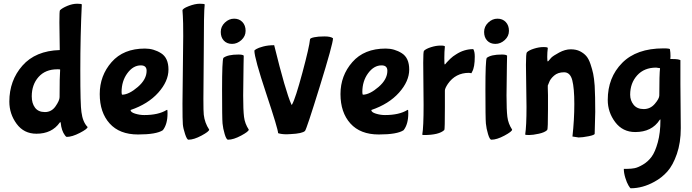

<svg xmlns="http://www.w3.org/2000/svg" viewBox="-20 -697 3705 1028"><path d="M300 -429 298 -577Q298 -639 301 -642Q313 -654 340.5 -665.5Q368 -677 393 -677Q418 -677 418 -673Q410 -507 410 -320Q410 -133 416 -97Q423 -43 449 -17Q449 -7 407.5 14.5Q366 36 337 36Q334 36 328 28Q309 3 305 -40Q305 -43 303 -43L300 -41Q258 19 175 19Q108 19 69 -34Q30 -87 30 -153Q30 -266 100 -345.5Q170 -425 300 -429ZM302 -324Q302 -326 291 -326H287Q223 -326 186.5 -285Q150 -244 150 -181Q150 -144 167.5 -120.5Q185 -97 220.5 -97Q256 -97 277.5 -128Q299 -159 299 -177Q299 -288 302 -324Z M765 -318Q765 -347 734 -347Q693 -347 662 -305Q631 -263 631 -204Q631 -190 635 -190Q671 -191 718 -231.5Q765 -272 765 -318ZM852 0Q818 23 719 23Q620 23 567 -36Q514 -95 514 -193.5Q514 -292 577.5 -364.5Q641 -437 756 -437Q803 -437 842.5 -412Q882 -387 882 -324.5Q882 -262 827.5 -201Q773 -140 679 -108Q679 -96 703.5 -88.5Q728 -81 752 -81Q828 -81 872 -108Q873 -109 875 -109Q877 -109 877 -90Q877 -32 852 0Z M957 -142 961 -504Q961 -583 959 -611Q957 -639 957 -641Q957 -651 990.5 -664Q1024 -677 1050 -677Q1076 -677 1076 -673Q1071 -636 1071 -413L1069 -168Q1069 -99 1071 -83Q1076 -39 1100 -3Q1100 7 1059 29Q1018 51 989 51Q981 51 971 21Q961 -9 959 -31Q957 -53 957 -142Z M1233.5 -597Q1261 -597 1278 -579Q1295 -561 1295 -532Q1295 -503 1272.5 -482.5Q1250 -462 1222.5 -462Q1195 -462 1178.5 -479.5Q1162 -497 1162 -526Q1162 -555 1184 -576Q1206 -597 1233.5 -597ZM1284 -348 1282 -186Q1282 -108 1286.5 -71.5Q1291 -35 1312 -3Q1312 7 1271 29Q1230 51 1201 51Q1192 51 1183 21Q1174 -9 1171.5 -36Q1169 -63 1169 -218Q1169 -373 1176 -387Q1199 -405 1257 -405Q1280 -405 1285 -399Z M1515 22Q1487 22 1469 16Q1469 -5 1405.5 -195.5Q1342 -386 1342 -426Q1342 -428 1352.5 -434.5Q1363 -441 1389 -448Q1415 -455 1448 -455Q1509 -207 1540 -138Q1541 -133 1544 -138Q1562 -170 1599 -307.5Q1636 -445 1640 -487Q1641 -493 1662 -497.5Q1683 -502 1717 -502Q1751 -502 1763 -492Q1763 -463 1692 -233.5Q1621 -4 1613 4Q1599 18 1536 21Z M2054 -318Q2054 -347 2023 -347Q1982 -347 1951 -305Q1920 -263 1920 -204Q1920 -190 1924 -190Q1960 -191 2007 -231.5Q2054 -272 2054 -318ZM2141 0Q2107 23 2008 23Q1909 23 1856 -36Q1803 -95 1803 -193.5Q1803 -292 1866.5 -364.5Q1930 -437 2045 -437Q2092 -437 2131.5 -412Q2171 -387 2171 -324.5Q2171 -262 2116.5 -201Q2062 -140 1968 -108Q1968 -96 1992.5 -88.5Q2017 -81 2041 -81Q2117 -81 2161 -108Q2162 -109 2164 -109Q2166 -109 2166 -90Q2166 -32 2141 0Z M2248 -135 2246 -362Q2246 -421 2250 -425Q2261 -436 2288 -444.5Q2315 -453 2338.5 -453Q2362 -453 2362 -448Q2359 -421 2359 -386.5Q2359 -352 2361 -352Q2363 -352 2365 -354.5Q2367 -357 2371.5 -362.5Q2376 -368 2390.5 -382Q2405 -396 2422 -406Q2465 -434 2514 -434Q2522 -421 2522 -394Q2522 -337 2508 -313L2504 -305L2491 -307Q2419 -307 2378 -248Q2362 -224 2362 -212V-124Q2362 -4 2359 -1Q2331 26 2249 26Q2241 26 2241 23Q2248 -16 2248 -135Z M2643.5 -597Q2671 -597 2688 -579Q2705 -561 2705 -532Q2705 -503 2682.5 -482.5Q2660 -462 2632.5 -462Q2605 -462 2588.5 -479.5Q2572 -497 2572 -526Q2572 -555 2594 -576Q2616 -597 2643.5 -597ZM2694 -348 2692 -186Q2692 -108 2696.5 -71.5Q2701 -35 2722 -3Q2722 7 2681 29Q2640 51 2611 51Q2602 51 2593 21Q2584 -9 2581.5 -36Q2579 -63 2579 -218Q2579 -373 2586 -387Q2609 -405 2667 -405Q2690 -405 2695 -399Z M2913 -225 2914 -188V-112Q2914 -5 2910 -1Q2897 12 2865 19Q2833 26 2812.5 26Q2792 26 2792 23Q2799 -22 2799 -125L2796 -350Q2796 -412 2801 -417Q2812 -428 2839 -436.5Q2866 -445 2889.5 -445Q2913 -445 2913 -440Q2910 -416 2910 -392Q2910 -368 2913 -368L2916 -370Q2921 -377 2931 -387.5Q2941 -398 2973.5 -415.5Q3006 -433 3035.5 -433Q3065 -433 3085.5 -422.5Q3106 -412 3119 -397Q3132 -382 3141.5 -354Q3151 -326 3156 -302Q3161 -278 3164 -238Q3167 -183 3167 -98L3164 19Q3164 26 3131 32.5Q3098 39 3078 39L3045 34Q3055 -56 3055 -140.5Q3055 -225 3044 -267.5Q3033 -310 3000 -310Q2967 -310 2946.5 -292Q2926 -274 2920 -256L2913 -239Z M3623 -248 3625 -11Q3625 67 3604 127.5Q3583 188 3553 221.5Q3523 255 3484 276Q3421 311 3357 311Q3354 311 3345 296Q3336 281 3328 255Q3320 229 3320 207H3339Q3359 207 3377.5 203.5Q3396 200 3423 184Q3450 168 3469 142Q3488 116 3502 65Q3516 14 3516 -54Q3516 -58 3515 -58L3512 -55Q3470 10 3381 10Q3314 10 3274 -43Q3234 -96 3234 -162Q3234 -282 3311 -360Q3388 -438 3532 -438Q3567 -438 3567 -433Q3570 -416 3570 -396L3569 -381H3580Q3612 -381 3623 -375ZM3514 -332 3493 -335Q3429 -335 3391.5 -293.5Q3354 -252 3354 -190Q3354 -159 3372.5 -136Q3391 -113 3426.5 -113Q3462 -113 3486 -141Q3510 -169 3510 -186Q3510 -300 3514 -332Z"/></svg>

Font: Bubblegum Sans
Style: Regular
Weight: 400
Designer: Angel Koziupa and Alejandro Paul
Foundry: Angel Koziupa and Alejandro Paul
Version: Version 1.001